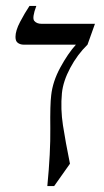

<svg xmlns="http://www.w3.org/2000/svg" viewBox="-20 -605 350 645"><path d="M120 -525H299L274 -455Q240 -422 216 -377Q192 -332 188 -292Q183 -239 191.5 -184Q200 -129 215 -55L162 20H139Q150 -93 149 -173.5Q148 -254 152 -285Q157 -331 182.5 -378Q208 -425 235 -455H59Q49 -455 40.5 -460.5Q32 -466 32 -481Q32 -502 47.5 -531.5Q63 -561 79 -585H102Q87 -545 95 -535Q103 -525 120 -525Z"/></svg>

Font: Bona Nova
Style: Italic
Weight: 400
Italic angle: -4°
Designer: Mateusz Machalski
Foundry: Capitalics
Version: Version 4.001; ttfautohint (v1.8.3)